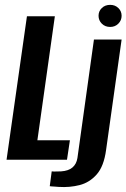

<svg xmlns="http://www.w3.org/2000/svg" viewBox="-20 -658 521 791"><path d="M7 0 91 -591H206L134 -80H268L256 0ZM222 112Q215 111 202 110.5Q189 110 185 109L193 48Q201 49 213 48.5Q225 48 232 48Q262 46 278.5 32Q295 18 299 -7L367 -495H481L417 -40Q408 27 378.5 60.5Q349 94 308 104.5Q267 115 222 112ZM434 -547Q413 -547 399.5 -560.5Q386 -574 386 -593Q386 -612 399.5 -625Q413 -638 434 -638Q454 -638 467.5 -625Q481 -612 481 -593Q481 -574 467.5 -560.5Q454 -547 434 -547Z"/></svg>

Font: Alumni Sans
Style: Bold Italic
Weight: 700
Italic angle: -8°
Designer: Robert E. Leuschke
Foundry: Robert E. Leuschke
Version: Version 1.016